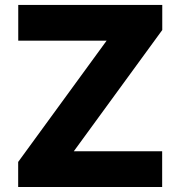

<svg xmlns="http://www.w3.org/2000/svg" viewBox="-20 -747 721 767"><path d="M52.6 0H627.8V-142.8H274.9L628.2 -627.1V-727.3H52.9V-584.5H405.9L52.6 -100.1Z"/></svg>

Font: TID UI Extra Bold
Style: Regular
Weight: 800
Designer: The TID Project Authors
Foundry: Bakken & Bæck
Version: Version 1.001;hotconv 1.0.109;makeotfexe 2.5.65596